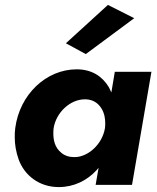

<svg xmlns="http://www.w3.org/2000/svg" viewBox="-20 -752 638 781"><path d="M526 -678 419 -732 248 -576 329 -532ZM447 -460 433 -376C430 -383 426 -390 423 -397C396 -442 353 -470 292 -470C168 -470 60 -368 42 -231C40 -218 40 -206 40 -194C40 -164 45 -134 56 -103C79 -40 138 9 219 9C280 9 334 -17 374 -61C376 -64 378 -66 381 -69L369 0H517L596 -460ZM198 -230C208 -295 266 -348 325 -348C327 -348 328 -348 329 -348C357 -347 378 -334 392 -312C406 -290 408 -267 408 -250C408 -244 408 -238 407 -231C396 -164 337 -113 284 -113C283 -113 281 -113 280 -113C260 -113 243 -119 230 -130C202 -152 197 -184 197 -209C197 -216 197 -223 198 -230Z"/></svg>

Font: Jost
Style: Bold Italic
Weight: 700
Italic angle: -5°
Version: Version 3.710